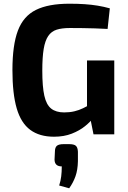

<svg xmlns="http://www.w3.org/2000/svg" viewBox="-20 -724 688 1035"><path d="M354 -704Q399 -704 436 -701.5Q473 -699 506.5 -693.5Q540 -688 572 -679L560 -568Q525 -570 492 -571Q459 -572 426 -572.5Q393 -573 357 -573Q314 -573 285.5 -564Q257 -555 240 -530Q223 -505 215.5 -460Q208 -415 208 -343Q208 -257 219 -208Q230 -159 256 -138.5Q282 -118 326 -118Q356 -118 381 -124Q406 -130 427.5 -140.5Q449 -151 466 -161L483 -89Q468 -68 438.5 -44Q409 -20 367 -3.5Q325 13 271 13Q193 13 143 -24Q93 -61 70 -140Q47 -219 47 -346Q47 -481 76.5 -559Q106 -637 173.5 -670.5Q241 -704 354 -704ZM596 -398V0H484L463 -105L449 -133V-398ZM353 53Q379 53 389 62Q399 71 400 94V145Q399 192 387 226Q375 260 353 291L299 276Q307 251 310 226.5Q313 202 313 173Q275 173 274 137L276 94Q276 71 286.5 62Q297 53 323 53Z"/></svg>

Font: Exo 2
Style: Bold
Weight: 700
Designer: Natanael Gama
Foundry: Natanael Gama
Version: Version 2.010